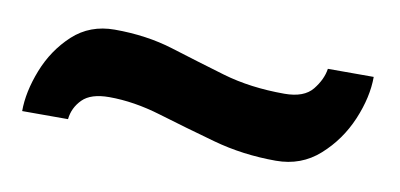

<svg xmlns="http://www.w3.org/2000/svg" viewBox="-32 -384 609 292"><g transform="rotate(10 272.0 -238.0)"><path d="M80.6 -168.5H9.8Q9.8 -198.2 23.2 -232.4Q36.6 -266.6 62.7 -290.8Q88.9 -314.9 127 -314.9Q176.3 -314.9 217.8 -302Q259.3 -289.1 302.2 -276.4Q345.2 -263.7 397.9 -263.7Q428.2 -263.7 441.2 -279.8Q454.1 -295.9 456.5 -312.5H527.3Q527.3 -281.2 512.5 -246.1Q497.6 -210.9 469.7 -186Q441.9 -161.1 402.8 -161.1Q351.6 -161.1 305.2 -174.1Q258.8 -187 216.8 -199.7Q174.8 -212.4 136.7 -212.4Q108.4 -212.4 95.5 -199.5Q82.5 -186.5 80.6 -168.5Z"/></g></svg>

Font: Andika
Style: Bold
Weight: 700
Designer: Victor Gaultney, Annie Olsen, Julie Remington, Don Collingsworth, Eric Hays, Becca Hirsbrunner
Foundry: SIL International
Version: Version 6.101